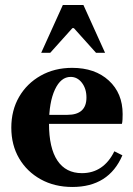

<svg xmlns="http://www.w3.org/2000/svg" viewBox="-20 -730 529 764"><path d="M268 14Q197 14 142 -16.5Q87 -47 56 -100Q25 -153 25 -222Q25 -291 56 -344.5Q87 -398 142 -429Q197 -460 267 -460Q358 -460 413 -409.5Q468 -359 468 -276Q468 -266 467.5 -254.5Q467 -243 465 -237H111L113 -273H248Q324 -273 324 -342Q324 -377 306 -400.5Q288 -424 261 -424Q222 -424 198.5 -373.5Q175 -323 175 -238Q175 -141 208.5 -91Q242 -41 306 -41Q349 -41 381.5 -63Q414 -85 435 -128L467 -112Q413 14 268 14ZM144 -520 230 -710H312L398 -520H362L274 -618H268L180 -520Z"/></svg>

Font: Baskervville
Style: Bold
Weight: 700
Version: Version 1.100